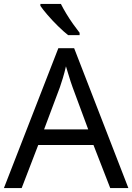

<svg xmlns="http://www.w3.org/2000/svg" viewBox="-20 -964 679 984"><path d="M545 0 459 -221H176L91 0H0L279 -717H360L638 0ZM432 -301 352 -517Q349 -525 342 -546Q335 -567 328.5 -589.5Q322 -612 318 -624Q311 -593 302 -563.5Q293 -534 287 -517L206 -301ZM292 -944Q303 -922 319.5 -894.5Q336 -867 354.5 -841Q373 -815 388 -796V-784H329Q306 -802 277 -830.5Q248 -859 223.5 -887.5Q199 -916 187 -934V-944Z"/></svg>

Font: Noto IKEA Latin
Style: Regular
Weight: 400
Designer: Monotype Design Team
Foundry: Monotype Imaging Inc.
Version: Version 1.0